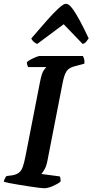

<svg xmlns="http://www.w3.org/2000/svg" viewBox="-30 -1002 492 1022"><path d="M205 0Q198 0 177 -2.5Q156 -5 127.5 -9.5Q99 -14 70.5 -18.5Q42 -23 20 -27.5Q-2 -32 -10 -35Q-8 -44 -3.5 -53Q1 -62 5 -65L36 -69Q58 -73 71 -83Q84 -93 91.5 -114.5Q99 -136 106 -172L183 -566Q192 -613 203.5 -628.5Q215 -644 217 -645H120Q118 -648 115.5 -655Q113 -662 113 -671Q120 -678 134 -685.5Q148 -693 162 -698.5Q176 -704 181 -704H411Q414 -700 417.5 -689Q421 -678 419 -663L370 -650Q337 -642 324.5 -623Q312 -604 304 -564L222 -144Q217 -118 207 -100.5Q197 -83 190 -76L288 -63Q291 -59 292 -50Q293 -41 292 -35Q276 -22 250 -11Q224 0 205 0ZM168 -768Q158 -772 148.5 -780.5Q139 -789 137 -798Q180 -848 216.5 -889.5Q253 -931 280.5 -956.5Q308 -982 321 -982Q336 -982 354.5 -957.5Q373 -933 395.5 -891Q418 -849 442 -798Q436 -789 429 -780Q422 -771 410 -768L309 -873Z"/></svg>

Font: Texturina Medium 12pt
Style: Bold Italic
Weight: 700
Italic angle: -11°
Version: Version 1.002